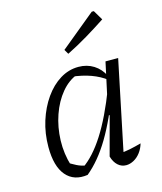

<svg xmlns="http://www.w3.org/2000/svg" viewBox="-110 -807 753 894"><g transform="rotate(-15 266.5 -360.0)"><path d="M202 3Q135 13 97 -31.5Q59 -76 59 -169Q59 -235 77.5 -293.5Q96 -352 128 -397.5Q160 -443 201.5 -468.5Q243 -494 290 -494Q331 -494 363 -474Q395 -454 413 -417L412 -398Q349 -447 246 -458L278 -462Q233 -446 198.5 -404.5Q164 -363 144 -305.5Q124 -248 122 -184Q120 -120 139 -59L117 -82Q140 -67 162.5 -55.5Q185 -44 212 -40L189 -35Q245 -73 296.5 -153.5Q348 -234 397 -362L414 -349Q366 -219 315 -133.5Q264 -48 202 3ZM384 -24 370 -55Q396 -56 422.5 -61.5Q449 -67 478 -75Q471 -51 457 -32.5Q443 -14 424.5 -4Q406 6 388 6Q365 6 348 -9.5Q331 -25 323 -53L373 -239L366 -241L419 -486H480ZM261 -565 248 -587 417 -726H427L455 -679Q408 -648 360.5 -619.5Q313 -591 261 -565Z"/></g></svg>

Font: Piazzolla Thin Light
Style: Italic
Weight: 300
Italic angle: -11.3°
Version: Version 2.005